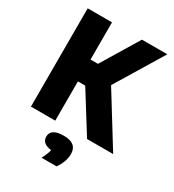

<svg xmlns="http://www.w3.org/2000/svg" viewBox="-231 -869 1135 1252"><g transform="rotate(30 337.0 -243.0)"><path d="M477 0 292.5 -295.5H237.5V0H54.5V-740H237.5V-460H293.5L463 -740H654L437 -382.5L673.5 0ZM435.5 139Q435.5 167 423.5 199Q411.5 231 393.5 254H281Q304.5 209.5 310.5 180Q273.5 176 256 160.2Q238.5 144.5 238.5 119Q238.5 89 262.5 73Q286.5 57 336.5 57Q435.5 57 435.5 139Z"/></g></svg>

Font: Encode Sans Semi Condensed ExBd
Style: Regular
Weight: 800
Width: 4
Designer: Multiple Designers
Foundry: Impallari Type
Version: Version 2.000